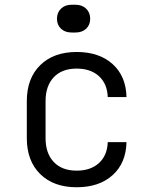

<svg xmlns="http://www.w3.org/2000/svg" viewBox="-20 -779 640 809"><path d="M93 -197V-353Q93 -449 149.5 -504.5Q206 -560 303 -560Q398 -560 454.5 -509Q511 -458 513 -370H434Q432 -426 397 -458Q362 -490 303 -490Q241 -490 206.5 -453.5Q172 -417 172 -353V-197Q172 -133 206.5 -96.5Q241 -60 303 -60Q362 -60 397 -92Q432 -124 434 -180H513Q511 -92 454.5 -41Q398 10 303 10Q206 10 149.5 -45.5Q93 -101 93 -197ZM282 -642Q254 -642 237 -658Q220 -674 220 -700Q220 -726 237 -742.5Q254 -759 282 -759H298Q326 -759 343 -742.5Q360 -726 360 -700Q360 -674 343 -658Q326 -642 298 -642Z"/></svg>

Font: JetBrains Mono Semi Light
Style: Regular
Weight: 350
Monospace: yes
Designer: Philipp Nurullin, Konstantin Bulenkov
Foundry: JetBrains
Version: 2.002